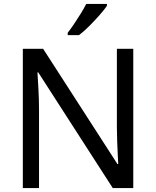

<svg xmlns="http://www.w3.org/2000/svg" viewBox="-20 -964 800 984"><path d="M663 0H558L176 -593H172Q174 -558 177 -506Q180 -454 180 -399V0H97V-714H201L582 -123H586Q585 -139 583.5 -171Q582 -203 580.5 -241Q579 -279 579 -311V-714H663ZM528 -934Q516 -916 491 -887.5Q466 -859 437.5 -830.5Q409 -802 385 -784H327V-796Q342 -815 359.5 -841Q377 -867 394 -894.5Q411 -922 422 -944H528Z"/></svg>

Font: Noto Music
Style: Regular
Weight: 400
Designer: Monotype Design Team, Benjamin Yang
Foundry: Monotype Imaging Inc.
Version: Version 2.002; ttfautohint (v1.8.4.7-5d5b)